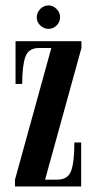

<svg xmlns="http://www.w3.org/2000/svg" viewBox="-20 -672 350 692"><path d="M34 0V-24.5L165 -499H120Q82.5 -499 71.2 -466.5Q60 -434 60 -369.5H36V-523.5H273.5V-499L142.5 -24.5H186Q224.5 -24.5 236.2 -55.8Q248 -87 248 -158.5H272.5V0ZM155 -568Q138 -568 125.2 -580.2Q112.5 -592.5 112.5 -609.5Q112.5 -627 125.2 -639.8Q138 -652.5 155 -652.5Q171 -652.5 183.8 -639.8Q196.5 -627 196.5 -609.5Q196.5 -592.5 183.8 -580.2Q171 -568 155 -568Z"/></svg>

Font: Imbue 50pt SemiBold
Style: Regular
Weight: 600
Designer: Tyler Finck
Foundry: Etcetera Type Company
Version: Version 1.102; ttfautohint (v1.8.3)